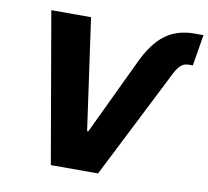

<svg xmlns="http://www.w3.org/2000/svg" viewBox="-81 -826 993 915"><g transform="rotate(10 415.5 -368.0)"><path d="M542.5 -551.8Q587.4 -648.9 645.3 -692.6Q703.1 -736.3 787.6 -736.3H831.1L806.2 -585.4H787.1Q764.2 -585.4 749.3 -572.3Q734.4 -559.1 720.2 -532.2L450.7 0H222.2L96.2 -727.5H288.6L364.3 -189.5H370.1Z"/></g></svg>

Font: Inter 16pt ExtraBold
Style: Italic
Weight: 800
Italic angle: -9.3988°
Version: Version 4.001;git-66647c0bb